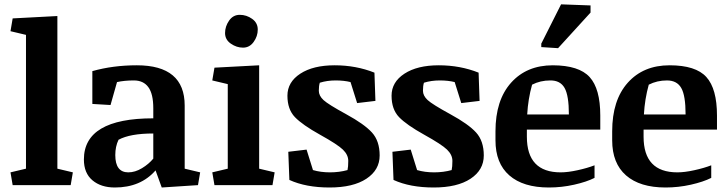

<svg xmlns="http://www.w3.org/2000/svg" viewBox="-20 -835 3276 866"><path d="M97.2 -677.7 27.3 -694.3 37.1 -752 238.8 -762.7V-74.2L308.6 -57.6L298.8 0H37.1L27.3 -57.6L97.2 -74.2Z M671.4 -232.9Q566.9 -232.9 514.6 -204.6Q500 -174.3 500 -135.7Q500 -57.6 558.6 -57.6Q589.4 -57.6 620.4 -76.4Q651.4 -95.2 671.4 -119.6ZM681.6 -66.4Q614.3 10.7 498 10.7Q435.5 10.7 397 -21.7Q358.4 -54.2 358.4 -115.7Q358.4 -301.3 671.4 -301.3V-346.7Q671.4 -411.1 649.2 -441.7Q627 -472.2 584 -472.2Q541 -472.2 507.8 -464.8L478.5 -361.3L396.5 -366.2V-514.2Q489.7 -540.5 597.2 -540.5Q813 -540.5 813 -358.9V-74.2L882.8 -57.6L873 0L709.5 10.7Z M1021 -638.2Q995.1 -656.2 995.1 -686Q995.1 -715.8 1013.2 -741.9Q1031.2 -768.1 1061.5 -768.1Q1091.8 -768.1 1117.2 -750Q1142.6 -731.9 1142.6 -701.7Q1142.6 -671.4 1124 -645.8Q1105.5 -620.1 1076.2 -620.1Q1046.9 -620.1 1021 -638.2ZM1148.9 -74.2 1218.8 -57.6 1209 0H947.3L937.5 -57.6L1007.3 -74.2V-455.6L937.5 -472.2L947.3 -529.8L1148.9 -540.5Z M1285.2 -23.4 1280.3 -150.4 1362.8 -160.2 1391.6 -67.9Q1426.3 -57.6 1468.3 -57.6Q1510.3 -57.6 1547.4 -67.9Q1550.8 -82 1550.8 -109.4Q1550.8 -136.7 1526.6 -160.2Q1502.4 -183.6 1423.3 -227.5Q1344.2 -271.5 1310.3 -306.6Q1276.4 -341.8 1276.4 -403.3Q1276.4 -464.8 1334.5 -502.7Q1392.6 -540.5 1489.3 -540.5Q1585.9 -540.5 1668.9 -507.3L1673.3 -379.9L1590.8 -370.1L1561 -464.8Q1531.7 -472.2 1493.7 -472.2Q1455.6 -472.2 1422.4 -461.9Q1418 -447.8 1418 -425.8Q1418 -403.3 1439 -383.8Q1460 -364.3 1541.5 -319.8Q1623 -275.4 1657.7 -237.3Q1692.4 -199.2 1692.4 -133.8Q1692.4 -68.4 1632.6 -28.8Q1572.8 10.7 1466.3 10.7Q1359.9 10.7 1285.2 -23.4Z M1754.9 -23.4 1750 -150.4 1832.5 -160.2 1861.3 -67.9Q1896 -57.6 1938 -57.6Q1980 -57.6 2017.1 -67.9Q2020.5 -82 2020.5 -109.4Q2020.5 -136.7 1996.3 -160.2Q1972.2 -183.6 1893.1 -227.5Q1814 -271.5 1780 -306.6Q1746.1 -341.8 1746.1 -403.3Q1746.1 -464.8 1804.2 -502.7Q1862.3 -540.5 1959 -540.5Q2055.7 -540.5 2138.7 -507.3L2143.1 -379.9L2060.5 -370.1L2030.8 -464.8Q2001.5 -472.2 1963.4 -472.2Q1925.3 -472.2 1892.1 -461.9Q1887.7 -447.8 1887.7 -425.8Q1887.7 -403.3 1908.7 -383.8Q1929.7 -364.3 2011.2 -319.8Q2092.8 -275.4 2127.4 -237.3Q2162.1 -199.2 2162.1 -133.8Q2162.1 -68.4 2102.3 -28.8Q2042.5 10.7 1936 10.7Q1829.6 10.7 1754.9 -23.4Z M2545.9 -318.8Q2545.9 -404.3 2526.4 -438.5Q2506.8 -472.7 2461.9 -472.2Q2417 -472.2 2379.9 -453.1Q2361.8 -388.2 2357.9 -318.8ZM2356.4 -218.3Q2356.4 -57.6 2508.8 -57.6Q2542 -57.6 2585.9 -67.4Q2629.9 -77.1 2661.6 -89.4V-32.7Q2626 -14.6 2569.8 -2Q2513.7 10.7 2455.6 10.7Q2339.8 10.7 2277.3 -43.9Q2214.8 -98.6 2214.8 -202.1V-242.7Q2214.8 -383.3 2285.2 -461.9Q2355.5 -540.5 2473.6 -540.5Q2591.8 -540 2639.6 -487.3Q2687.5 -434.6 2687.5 -314V-250.5H2356.4ZM2421.4 -638.2 2510.7 -815.4 2643.6 -810.5V-778.3L2497.1 -617.7L2421.4 -622.6Z M3072.3 -318.8Q3072.3 -404.3 3052.7 -438.2Q3033.2 -472.2 2988.3 -472.2Q2943.4 -472.2 2906.2 -453.1Q2888.2 -388.2 2884.3 -318.8ZM2882.8 -218.3Q2882.8 -57.6 3035.2 -57.6Q3068.4 -57.6 3112.3 -67.4Q3156.2 -77.1 3188 -89.4V-32.7Q3152.3 -14.6 3096.2 -2Q3040 10.7 2981.9 10.7Q2866.2 10.7 2803.7 -43.9Q2741.2 -98.6 2741.2 -202.1V-242.7Q2741.2 -383.3 2811.5 -461.9Q2881.8 -540.5 3000 -540.5Q3118.2 -540.5 3166 -487.5Q3213.9 -434.6 3213.9 -314V-250.5H2882.8Z"/></svg>

Font: NoticiaText-Bold
Style: Bold
Weight: 700
Designer: JM Sole
Foundry: JM Sole
Version: Version 1.003